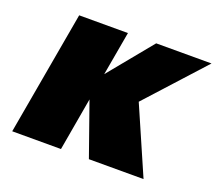

<svg xmlns="http://www.w3.org/2000/svg" viewBox="-123 -905 1207 1073"><g transform="rotate(20 481.0 -368.5)"><path d="M45 0 175 -737H465L419 -476L633 -737H962L653 -397L826 0H501L390 -315L335 0Z"/></g></svg>

Font: Tomorrow ExtraBold
Style: Italic
Weight: 800
Italic angle: -10°
Designer: Tony de Marco, Monica Rizzolli
Foundry: Just in Type
Version: Version 2.002